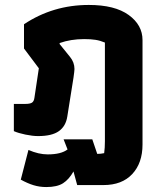

<svg xmlns="http://www.w3.org/2000/svg" viewBox="-20 -550 660 776"><path d="M64 176 95 56Q136 74 173 74Q227 74 253 54L237 13H353L373 72Q387 72 401 69Q404 48 404 21V-378Q385 -386 366 -389Q347 -392 320 -392Q266 -392 221 -376V-372L263 -320Q281 -298 281 -271Q281 -264 277 -236L252 -79Q246 -40 218 -20Q190 0 134 0Q112 0 83 -6Q54 -12 36 -20V-130H82Q101 -130 109 -135Q117 -140 119 -154L137 -274L77 -354V-452Q194 -530 339 -530Q444 -530 500 -489.5Q556 -449 556 -388V34Q556 109 514.5 153.5Q473 198 398 198H292L277 143Q259 175 235 190.5Q211 206 167 206Q140 206 115.5 198.5Q91 191 64 176Z"/></svg>

Font: Athiti
Style: Bold
Weight: 700
Designer: CadsonDemak Team
Foundry: CadsonDemak
Version: Version 1.033